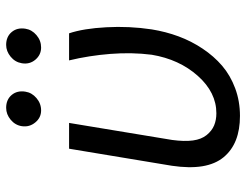

<svg xmlns="http://www.w3.org/2000/svg" viewBox="-108 -682 800 624"><g transform="rotate(-90 292.0 -370.0)"><path d="M120.7 -545.5H204.5L149.1 -210.2Q143.8 -170.5 147.5 -142.9Q151.3 -115.4 165 -98.5Q178.6 -81.7 196.2 -74.2Q213.8 -66.8 235.8 -66.8Q303.6 -66.8 357.4 -127.1Q411.2 -187.5 426.1 -277Q434.3 -341.6 428.8 -411.2Q423.3 -480.8 407.7 -545.5H495.7Q511.4 -498.9 515.4 -424.5Q519.5 -350.1 508.5 -277Q501.1 -231.2 485.8 -189.8Q470.5 -148.4 446 -111.7Q421.5 -74.9 390.3 -48.1Q359 -21.3 317.1 -5.7Q275.2 9.9 227.3 9.9Q182.5 9.9 149 -3.2Q115.4 -16.3 93 -43.3Q70.7 -70.3 63.7 -112.2Q56.8 -154.1 65.3 -211.6ZM449.6 -636.4Q425.8 -636.4 410 -655Q394.2 -673.7 398.4 -698.9Q402 -720.9 419.7 -735.4Q437.5 -750 458.1 -750Q484.7 -750 499.8 -732.1Q514.9 -714.1 510.7 -687.5Q507.5 -666.5 489.9 -651.5Q472.3 -636.4 449.6 -636.4ZM245 -636.4Q221.6 -636.4 206 -655.4Q190.3 -674.4 193.9 -698.9Q197.1 -720.5 214.8 -735.3Q232.6 -750 253.6 -750Q280.2 -750 295.3 -732.1Q310.4 -714.1 306.1 -687.5Q302.9 -666.5 285.3 -651.5Q267.8 -636.4 245 -636.4Z"/></g></svg>

Font: Karasuma Gothic
Style: Italic
Weight: 400
Italic angle: -9.39999°
Designer: Rasmus Andersson / Ryoko Nishizuka
Foundry: Genbu
Version: Version 1.00